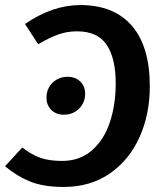

<svg xmlns="http://www.w3.org/2000/svg" viewBox="-32 -726 643 760"><path d="M-12 -68 56 -142Q91 -115 126 -102Q161 -89 214 -89Q284 -89 332 -131Q380 -173 403 -242.5Q426 -312 426 -396Q426 -496 390 -549Q354 -602 273 -602Q233 -602 198.5 -589.5Q164 -577 119 -551L67 -631Q176 -706 286 -706Q419 -706 490 -624Q561 -542 561 -384Q561 -274 520.5 -183.5Q480 -93 403 -39.5Q326 14 220 14Q140 14 87 -7.5Q34 -29 -12 -68ZM152 -339Q152 -375 176 -398.5Q200 -422 236 -422Q267 -422 286 -403Q305 -384 305 -355Q305 -320 281 -296Q257 -272 221 -272Q190 -272 171 -291Q152 -310 152 -339Z"/></svg>

Font: FiraGO Medium
Style: Italic
Weight: 500
Italic angle: -8°
Designer: bBox Type GmbH
Foundry: bBox Type GmbH
Version: Version 1.001